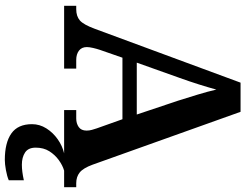

<svg xmlns="http://www.w3.org/2000/svg" viewBox="-128 -626 994 777"><g transform="rotate(90 368.5 -237.0)"><path d="M3 0V-49H17Q45 -49 62 -63.5Q79 -78 96 -124L314 -714H432L646 -115Q660 -77 677.5 -63Q695 -49 721 -49H737V0H425V-49H459Q479 -49 493.5 -59Q508 -69 508 -91Q508 -102 505 -112.5Q502 -123 499 -132L462 -236H213L181 -144Q177 -132 173.5 -117Q170 -102 170 -92Q170 -71 184.5 -60Q199 -49 222 -49H257V0ZM233 -294H443L387 -461Q375 -499 362.5 -540Q350 -581 342 -616Q333 -583 321 -545Q309 -507 295 -468ZM627 240Q557 240 519.5 213.5Q482 187 482 130Q482 99 499 72Q516 45 543 26Q570 7 600 0H670Q649 6 627.5 21.5Q606 37 591.5 60Q577 83 577 115Q577 145 596.5 158Q616 171 646 171Q660 171 675.5 169Q691 167 709 163V224Q693 231 668 235.5Q643 240 627 240Z"/></g></svg>

Font: Noto Nastaliq Urdu SemiBold
Style: Regular
Weight: 600
Version: Version 3.007